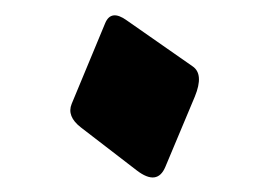

<svg xmlns="http://www.w3.org/2000/svg" viewBox="-20 -239 357 255"><path d="M119.6 -208Q127.4 -227.1 148.4 -211.9L235.8 -150.9Q251 -140.6 238.8 -110.8L199.7 -17.6Q189 8.3 161.6 -12.7L87.4 -69.8Q68.4 -84.5 75.2 -101.1Z"/></svg>

Font: Amiri Quran Colored
Style: Regular
Weight: 400
Designer: Khaled Hosny
Version: Version 000.111